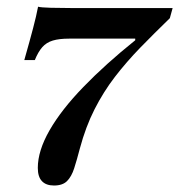

<svg xmlns="http://www.w3.org/2000/svg" viewBox="-20 -441 542 580"><path d="M143.1 119.4Q119.1 119.4 106.7 106.2Q94.2 93.1 94.2 66.2Q94.2 14.6 129.7 -47.4Q165.3 -109.5 231.7 -178.1Q298.1 -246.8 388.5 -319.4V-324.3H188.6Q158.8 -324.3 139.5 -318.5Q120.2 -312.7 107.7 -298.5Q95.2 -284.3 85.2 -259.5H53.4Q70.6 -320.1 80.1 -356.4Q89.7 -392.7 95 -420.7Q103.9 -418.3 133.5 -417.5Q163.1 -416.7 194.6 -416.7H501.5L493 -386Q445.4 -339.8 403.7 -297Q362.1 -254.1 327.3 -209Q292.6 -163.9 265.7 -111Q238.8 -58.2 221.1 8Q212.1 42.5 204.1 67.4Q196.1 92.3 182.7 105.8Q169.3 119.4 143.1 119.4Z"/></svg>

Font: Playfair 5pt SemiExpanded Light 12pt
Style: Italic
Weight: 300
Italic angle: -15.6°
Version: Version 2.000;gftools[0.9.28]